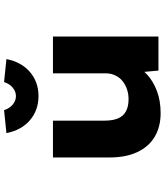

<svg xmlns="http://www.w3.org/2000/svg" viewBox="49 -870 831 970"><g transform="rotate(-90 465.0 -384.5)"><path d="M379 11Q310 11 259.5 -19Q209 -49 182 -107Q155 -165 155 -247V-533H341V-273Q341 -232 352 -205Q363 -178 387.5 -164.5Q412 -151 450 -151Q476 -151 499.5 -159Q523 -167 541 -181.5Q559 -196 569.5 -218Q580 -240 580 -266V-533H766V0H594L584 -108L619 -120Q607 -88 574 -57.5Q541 -27 491.5 -8Q442 11 379 11ZM465 -606Q394 -606 343.5 -649Q293 -692 278 -768L394 -780Q403 -752 422.5 -736Q442 -720 465 -720Q488 -720 507.5 -736Q527 -752 536 -780L652 -768Q637 -692 586.5 -649Q536 -606 465 -606Z"/></g></svg>

Font: Lexend Peta ExtraBold
Style: Regular
Weight: 800
Version: Version 1.007